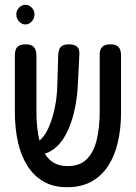

<svg xmlns="http://www.w3.org/2000/svg" viewBox="-20 -767 567 801"><path d="M260 14Q202 14 161 -10Q120 -34 93.5 -76.5Q67 -119 54.5 -176Q42 -233 42 -301V-537Q42 -549 45.5 -559.5Q49 -570 59 -576Q69 -582 87 -582Q105 -582 114.5 -576Q124 -570 128 -559.5Q132 -549 132 -536V-301Q132 -232 144.5 -181Q157 -130 186 -102Q215 -74 262 -74Q313 -74 342 -103Q371 -132 383.5 -183.5Q396 -235 396 -302V-543Q396 -553 400 -562Q404 -571 413.5 -576.5Q423 -582 441 -582Q459 -582 468.5 -575.5Q478 -569 481.5 -559Q485 -549 485 -536V-299Q485 -232 472 -175Q459 -118 431.5 -75.5Q404 -33 361.5 -9.5Q319 14 260 14ZM103 -120 88 -169H113Q135 -169 153.5 -188.5Q172 -208 186 -242Q200 -276 209 -319.5Q218 -363 219 -410L223 -541Q224 -552 227.5 -561.5Q231 -571 240.5 -576.5Q250 -582 268 -582Q286 -582 296 -576Q306 -570 309 -560.5Q312 -551 311 -539L305 -417Q302 -353 289 -299Q276 -245 254 -204.5Q232 -164 200 -142Q168 -120 128 -120ZM86 -665Q71 -665 59.5 -677.5Q48 -690 48 -707Q48 -723 59.5 -735Q71 -747 86 -747Q101 -747 112.5 -735Q124 -723 124 -707Q124 -690 112.5 -677.5Q101 -665 86 -665Z"/></svg>

Font: Fredoka Condensed
Style: Regular
Weight: 400
Width: 3
Designer: Ben Nathan
Foundry: Milena B. Brandão, Ben Nathan
Version: Version 2.001